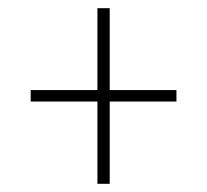

<svg xmlns="http://www.w3.org/2000/svg" viewBox="-20 -592 505 469"><path d="M218 -143H248V-344H411V-372H248V-572H218V-372H55V-344H218Z"/></svg>

Font: Noto Serif Myanmar Condensed Thin
Style: Regular
Weight: 100
Width: 3
Designer: Ben Mitchell and the Monotype Design Team
Foundry: Monotype Imaging Inc.
Version: Version 2.106